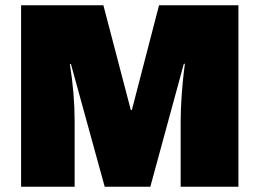

<svg xmlns="http://www.w3.org/2000/svg" viewBox="-20 -708 984 728"><path d="M884 -688V0H665V-248Q665 -294 669 -348.5Q673 -403 677 -434L681 -466H677L550 0H377L249 -465H245Q263 -352 263 -248V0H60V-688H372L476 -291H480L583 -688Z"/></svg>

Font: Archicoco
Style: Regular
Weight: 400
Designer: Hector Gatti
Foundry: Hector Gatti
Version: 1.002